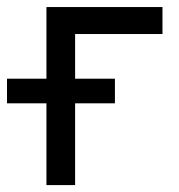

<svg xmlns="http://www.w3.org/2000/svg" viewBox="-73 -536 518 556"><path d="M397.5 -515.6V-437.5H144.5V0H61.5V-515.6ZM-52.7 -236.8V-308.1H259.8V-236.8Z"/></svg>

Font: Inter Display
Style: Regular
Weight: 400
Designer: Rasmus Andersson
Foundry: rsms
Version: Version 4.000;git-37864ae